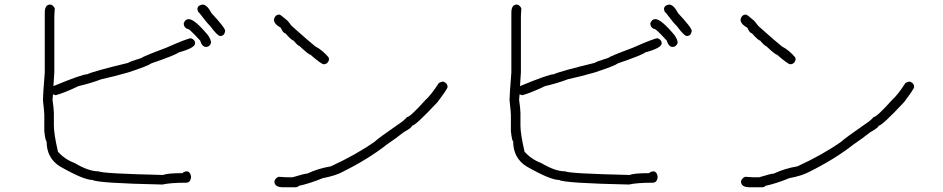

<svg xmlns="http://www.w3.org/2000/svg" viewBox="-20 -666 4040 823"><path d="M195.3 -646.5Q205.1 -646.5 214.8 -630.9Q212.9 -607.9 212.9 -597.7V-357.4Q209 -299.3 209 -296.9Q332 -347.7 353.5 -347.7Q382.8 -361.3 529.3 -396.5Q535.2 -401.9 587.9 -418Q589.8 -422.9 691.4 -460.9Q784.2 -502 798.8 -502Q816.4 -495.6 816.4 -480.5Q816.4 -460.4 746.1 -441.4Q731.9 -429.7 628.9 -394.5Q614.3 -383.3 529.3 -355.5Q468.3 -337.9 414.1 -326.2Q367.7 -308.6 316.4 -296.9Q259.8 -269.5 218.8 -257.8Q217.8 -257.8 207 -261.7V-259.8Q205.1 -242.7 205.1 -238.3Q210.9 -197.8 210.9 -181.6V-127Q210.9 -92.3 228.5 -15.6Q258.3 17.6 300.8 33.2Q359.4 68.4 402.3 68.4Q418.9 78.1 679.7 84Q696.3 76.2 763.7 76.2Q763.7 71.3 779.3 68.4Q794.9 68.4 798.8 89.8V95.7Q795.4 117.2 777.3 117.2Q710.9 117.2 675.8 125Q398.9 119.1 377 105.5Q338.4 105.5 236.3 46.9Q179.7 11.2 179.7 -60.5Q174.8 -60.5 169.9 -103.5V-173.8Q169.9 -185.1 164.1 -236.3Q164.1 -257.8 171.9 -355.5V-611.3Q171.9 -646.5 195.3 -646.5ZM847.7 -646.5Q867.7 -646.5 886.7 -609.4Q945.3 -546.9 945.3 -533.2Q941.9 -511.7 923.8 -511.7Q912.6 -511.7 880.9 -554.7Q871.1 -562.5 834 -611.3Q829.1 -611.3 826.2 -627Q826.2 -642.6 847.7 -646.5ZM789.1 -584Q814 -584 871.1 -515.6Q884.8 -495.6 884.8 -482.4Q878.4 -464.8 863.3 -464.8Q846.2 -464.8 837.9 -492.2Q793 -541 787.1 -541Q767.6 -546.4 767.6 -566.4Q773.9 -584 789.1 -584Z M1177.7 -603.5Q1182.1 -603.5 1209 -580.1Q1212.9 -578.1 1230.5 -554.7Q1305.2 -487.8 1332 -466.8Q1361.3 -452.1 1388.7 -419.9L1390.6 -410.2Q1384.8 -390.6 1367.2 -390.6Q1357.9 -390.6 1310.5 -431.6Q1303.2 -431.6 1263.7 -468.8Q1257.8 -468.8 1238.3 -492.2Q1230.5 -492.2 1203.1 -523.4Q1193.8 -523.4 1183.6 -546.9Q1154.3 -563 1154.3 -582Q1158.7 -603.5 1177.7 -603.5ZM1878.9 -316.4Q1898.4 -310.5 1898.4 -293Q1898.4 -285.6 1855.5 -228.5Q1760.7 -127 1746.1 -127Q1745.6 -118.7 1710.9 -99.6Q1674.3 -70.8 1638.7 -46.9Q1558.6 16.1 1449.2 70.3Q1419.9 86.9 1363.3 97.7Q1306.2 121.1 1259.8 130.9Q1258.8 136.7 1244.1 136.7H1193.4Q1156.2 136.7 1156.2 111.3Q1159.2 98.6 1173.8 91.8Q1196.8 93.8 1207 93.8H1234.4Q1285.2 78.1 1296.9 78.1Q1341.8 56.6 1398.4 46.9Q1506.8 -2.9 1585.9 -58.6Q1600.6 -73.2 1695.3 -138.7Q1712.4 -149.9 1724.6 -164.1Q1737.8 -164.1 1802.7 -236.3Q1828.1 -258.8 1861.3 -310.5Q1874.5 -316.4 1878.9 -316.4Z M2195.3 -646.5Q2205.1 -646.5 2214.8 -630.9Q2212.9 -607.9 2212.9 -597.7V-357.4Q2209 -299.3 2209 -296.9Q2332 -347.7 2353.5 -347.7Q2382.8 -361.3 2529.3 -396.5Q2535.2 -401.9 2587.9 -418Q2589.8 -422.9 2691.4 -460.9Q2784.2 -502 2798.8 -502Q2816.4 -495.6 2816.4 -480.5Q2816.4 -460.4 2746.1 -441.4Q2731.9 -429.7 2628.9 -394.5Q2614.3 -383.3 2529.3 -355.5Q2468.3 -337.9 2414.1 -326.2Q2367.7 -308.6 2316.4 -296.9Q2259.8 -269.5 2218.8 -257.8Q2217.8 -257.8 2207 -261.7V-259.8Q2205.1 -242.7 2205.1 -238.3Q2210.9 -197.8 2210.9 -181.6V-127Q2210.9 -92.3 2228.5 -15.6Q2258.3 17.6 2300.8 33.2Q2359.4 68.4 2402.3 68.4Q2418.9 78.1 2679.7 84Q2696.3 76.2 2763.7 76.2Q2763.7 71.3 2779.3 68.4Q2794.9 68.4 2798.8 89.8V95.7Q2795.4 117.2 2777.3 117.2Q2710.9 117.2 2675.8 125Q2398.9 119.1 2377 105.5Q2338.4 105.5 2236.3 46.9Q2179.7 11.2 2179.7 -60.5Q2174.8 -60.5 2169.9 -103.5V-173.8Q2169.9 -185.1 2164.1 -236.3Q2164.1 -257.8 2171.9 -355.5V-611.3Q2171.9 -646.5 2195.3 -646.5ZM2847.7 -646.5Q2867.7 -646.5 2886.7 -609.4Q2945.3 -546.9 2945.3 -533.2Q2941.9 -511.7 2923.8 -511.7Q2912.6 -511.7 2880.9 -554.7Q2871.1 -562.5 2834 -611.3Q2829.1 -611.3 2826.2 -627Q2826.2 -642.6 2847.7 -646.5ZM2789.1 -584Q2814 -584 2871.1 -515.6Q2884.8 -495.6 2884.8 -482.4Q2878.4 -464.8 2863.3 -464.8Q2846.2 -464.8 2837.9 -492.2Q2793 -541 2787.1 -541Q2767.6 -546.4 2767.6 -566.4Q2773.9 -584 2789.1 -584Z M3177.7 -603.5Q3182.1 -603.5 3209 -580.1Q3212.9 -578.1 3230.5 -554.7Q3305.2 -487.8 3332 -466.8Q3361.3 -452.1 3388.7 -419.9L3390.6 -410.2Q3384.8 -390.6 3367.2 -390.6Q3357.9 -390.6 3310.5 -431.6Q3303.2 -431.6 3263.7 -468.8Q3257.8 -468.8 3238.3 -492.2Q3230.5 -492.2 3203.1 -523.4Q3193.8 -523.4 3183.6 -546.9Q3154.3 -563 3154.3 -582Q3158.7 -603.5 3177.7 -603.5ZM3878.9 -316.4Q3898.4 -310.5 3898.4 -293Q3898.4 -285.6 3855.5 -228.5Q3760.7 -127 3746.1 -127Q3745.6 -118.7 3710.9 -99.6Q3674.3 -70.8 3638.7 -46.9Q3558.6 16.1 3449.2 70.3Q3419.9 86.9 3363.3 97.7Q3306.2 121.1 3259.8 130.9Q3258.8 136.7 3244.1 136.7H3193.4Q3156.2 136.7 3156.2 111.3Q3159.2 98.6 3173.8 91.8Q3196.8 93.8 3207 93.8H3234.4Q3285.2 78.1 3296.9 78.1Q3341.8 56.6 3398.4 46.9Q3506.8 -2.9 3585.9 -58.6Q3600.6 -73.2 3695.3 -138.7Q3712.4 -149.9 3724.6 -164.1Q3737.8 -164.1 3802.7 -236.3Q3828.1 -258.8 3861.3 -310.5Q3874.5 -316.4 3878.9 -316.4Z"/></svg>

Font: CEF Fonts CJK Mono
Style: Regular
Weight: 400
Designer: PartyBoss (派对大魔王)
Version: Release 2.25